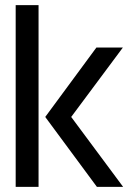

<svg xmlns="http://www.w3.org/2000/svg" viewBox="-20 -727 519 747"><path d="M357 0 156 -272 355 -542H458L257 -272L459 0ZM41 0V-707H130V0Z"/></svg>

Font: Stick No Bills ExtraLight Medium
Style: Regular
Weight: 500
Version: Version 2.000